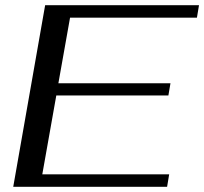

<svg xmlns="http://www.w3.org/2000/svg" viewBox="-20 -720 787 740"><path d="M154 -700H747L739 -652H250L205 -399H637L629 -352H197L143 -48H632L624 0H31Z"/></svg>

Font: Fahkwang
Style: Italic
Weight: 400
Italic angle: -10°
Version: Version 1.000; ttfautohint (v1.6)